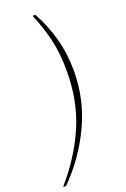

<svg xmlns="http://www.w3.org/2000/svg" viewBox="-237 -794 655 997"><g transform="rotate(-20 90.5 -296.0)"><path d="M-69 149V146Q39 21 96 -113.5Q153 -248 153 -412Q153 -511 134.5 -587.5Q116 -664 85 -738V-741H99Q140 -668 164 -582Q188 -496 188 -400Q188 -242 121.5 -101.5Q55 39 -55 149Z"/></g></svg>

Font: Spectral SC ExtraLight
Style: Italic
Weight: 275
Italic angle: -10°
Designer: Jean-Baptiste Levee
Foundry: Production Type
Version: Version 2.001